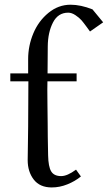

<svg xmlns="http://www.w3.org/2000/svg" viewBox="-20 -804 464 826"><path d="M185.5 -604.5 184.6 -488.3H309.6V-454.1H184.1Q183.1 -431.2 184.1 -357.9Q185.1 -284.7 185.1 -271Q185.1 -224.6 187 -135.7Q188 -86.9 200.2 -66.7Q212.4 -46.4 243.2 -46.4Q269.5 -46.4 307.1 -74.2L328.1 -44.9Q303.2 -24.4 270 -11Q236.8 2.4 202.6 2.4Q151.4 2.4 125.2 -31.5Q99.1 -65.4 99.1 -115.2Q99.1 -137.7 100.1 -185.5Q101.1 -233.4 101.1 -259.3Q101.1 -283.2 101.6 -354.7Q102.1 -426.3 102.1 -454.1H24.4V-488.3H101.1V-549.8Q101.1 -606.9 123.3 -660.2Q145.5 -713.4 188.2 -748.5Q231 -783.7 283.7 -783.7Q327.1 -783.7 377.9 -763.7L423.8 -708L367.2 -668.5Q366.2 -669.9 353 -688Q339.8 -706.1 330.6 -716.8Q321.3 -727.5 304.9 -738.5Q288.6 -749.5 273.4 -749.5Q229.5 -749.5 207.8 -707Q186 -664.6 185.5 -604.5Z"/></svg>

Font: Flanker
Style: Regular
Weight: 400
Designer: Flanker
Foundry: Flanker
Version: Version 2.027